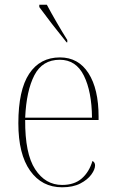

<svg xmlns="http://www.w3.org/2000/svg" viewBox="-20 -786 489 816"><path d="M244 10Q158 10 108 -60.5Q58 -131 58 -262Q58 -403 104 -472.5Q150 -542 235 -542Q313 -542 356 -475Q399 -408 399 -290V-276H87Q86 -133 129.5 -66.5Q173 0 244 0Q296 0 327.5 -27.5Q359 -55 373 -102Q384 -96 384 -83Q384 -66 368 -44Q352 -22 321 -6Q290 10 244 10ZM371 -286Q370 -397 336.5 -464.5Q303 -532 234 -532Q160 -532 126 -466Q92 -400 87 -286ZM263 -606Q245 -629 222.5 -657Q200 -685 180 -712Q160 -739 147 -756V-766H179Q197 -732 220.5 -691.5Q244 -651 266 -616V-606Z"/></svg>

Font: Noto Serif Display SemiCondensed Thin
Style: Regular
Weight: 100
Width: 4
Designer: Monotype Design Team
Foundry: Monotype Imaging Inc.
Version: Version 2.009